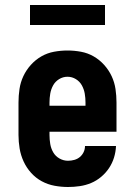

<svg xmlns="http://www.w3.org/2000/svg" viewBox="-20 -740 540 768"><path d="M252 8Q225 8 198 3Q171 -2 147 -15Q123 -28 104.5 -48.5Q86 -69 74.5 -94Q63 -119 58.5 -146Q54 -173 54 -200V-330Q54 -357 58 -384Q62 -411 73.5 -435.5Q85 -460 103.5 -480.5Q122 -501 145.5 -514.5Q169 -528 196 -533Q223 -538 250 -538Q277 -538 304 -533Q331 -528 354.5 -514.5Q378 -501 396.5 -480.5Q415 -460 426.5 -435.5Q438 -411 442 -384Q446 -357 446 -330V-213H178V-200Q178 -182 181 -164Q184 -146 193 -130.5Q202 -115 218 -106Q234 -97 252 -97Q265 -97 277.5 -100.5Q290 -104 299.5 -112Q309 -120 314.5 -131.5Q320 -143 320 -156H444Q443 -132 436 -109.5Q429 -87 416 -67.5Q403 -48 384.5 -32.5Q366 -17 344.5 -8Q323 1 299.5 4.5Q276 8 252 8ZM322 -317V-330Q322 -348 319 -365.5Q316 -383 307.5 -398.5Q299 -414 283.5 -423.5Q268 -433 250 -433Q232 -433 216.5 -423.5Q201 -414 192.5 -398.5Q184 -383 181 -365.5Q178 -348 178 -330V-317ZM100 -640V-720H400V-640Z"/></svg>

Font: Iosevka Slab Extrabold
Style: Regular
Weight: 800
Monospace: yes
Designer: Belleve Invis
Foundry: Belleve Invis
Version: Version 11.1.1; ttfautohint (v1.8.3)